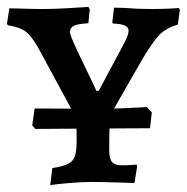

<svg xmlns="http://www.w3.org/2000/svg" viewBox="-21 -525 539 554"><path d="M130 -40Q162 -45 176 -52.5Q190 -60 195 -74Q200 -88 200 -116V-143Q200 -164 195.5 -181.5Q191 -199 177 -225L98 -371Q76 -413 58.5 -429.5Q41 -446 2 -452L-1 -456L6 -501Q17 -501 47 -500Q77 -499 107 -499Q135 -499 177.5 -501.5Q220 -504 234 -505L238 -498L234 -458Q203 -456 192 -450.5Q181 -445 181 -432Q181 -423 203 -376.5Q225 -330 244 -291L257 -263H264L337 -400Q350 -423 350 -437Q350 -456 305 -457L303 -460L308 -503L341 -502Q374 -499 413 -499Q441 -499 464 -500Q487 -501 495 -502L498 -496L492 -454Q458 -444 439 -424.5Q420 -405 389 -353L310 -215Q299 -194 296.5 -171Q294 -148 294 -94Q294 -68 302 -58Q310 -48 332 -48Q346 -48 357.5 -49Q369 -50 373 -50L375 -46L367 3Q353 3 315.5 1.5Q278 0 241 0Q213 0 174.5 3.5Q136 7 124 9ZM72 -163 79 -212 260 -211Q297 -211 343 -213Q389 -215 403 -216L417 -201L412 -155L236 -154L81 -153Z"/></svg>

Font: Alegreya SC Medium
Style: Regular
Weight: 500
Designer: Juan Pablo del Peral
Foundry: Huerta Tipografica
Version: Version 2.007; ttfautohint (v1.6)